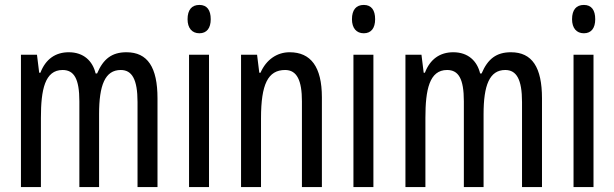

<svg xmlns="http://www.w3.org/2000/svg" viewBox="-20 -759 2493 779"><path d="M493 -547C434 -547 399 -520 374 -461H368C356 -511 320 -547 259 -547C205 -547 165 -519 144 -464H139L130 -537H65V0H146V-281C146 -395 162 -475 234 -475C280 -475 302 -440 302 -348V0H382V-296C382 -413 406 -475 470 -475C515 -475 538 -438 538 -345V0H619V-360C619 -486 579 -547 493 -547Z M789 -739C758 -739 741 -719 741 -681C741 -645 759 -624 789 -624C819 -624 835 -645 835 -681C835 -718 820 -739 789 -739ZM828 -537H747V0H828Z M1155 -547C1104 -547 1060 -517 1037 -464H1032L1023 -537H958V0H1039V-279C1039 -417 1067 -475 1137 -475C1185 -475 1205 -432 1205 -348V0H1286V-364C1286 -488 1241 -547 1155 -547Z M1456 -739C1425 -739 1408 -719 1408 -681C1408 -645 1426 -624 1456 -624C1486 -624 1502 -645 1502 -681C1502 -718 1487 -739 1456 -739ZM1495 -537H1414V0H1495Z M2053 -547C1994 -547 1959 -520 1934 -461H1928C1916 -511 1880 -547 1819 -547C1765 -547 1725 -519 1704 -464H1699L1690 -537H1625V0H1706V-281C1706 -395 1722 -475 1794 -475C1840 -475 1862 -440 1862 -348V0H1942V-296C1942 -413 1966 -475 2030 -475C2075 -475 2098 -438 2098 -345V0H2179V-360C2179 -486 2139 -547 2053 -547Z M2349 -739C2318 -739 2301 -719 2301 -681C2301 -645 2319 -624 2349 -624C2379 -624 2395 -645 2395 -681C2395 -718 2380 -739 2349 -739ZM2388 -537H2307V0H2388Z"/></svg>

Font: Noto Sans Sinhala ExtraCondensed
Style: Regular
Weight: 400
Width: 2
Designer: Jelle Bosma - Monotype Design Team
Foundry: Monotype Imaging Inc.
Version: Version 2.006